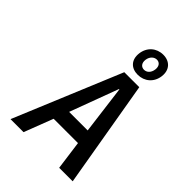

<svg xmlns="http://www.w3.org/2000/svg" viewBox="-253 -994 1105 1105"><g transform="rotate(45 299.0 -442.0)"><path d="M400 -838C422 -838 437 -820 433 -791C429 -761 410 -744 388 -744C366 -744 350 -761 354 -791C358 -820 378 -838 400 -838ZM383 -698C437 -698 480 -734 487 -791C494 -847 460 -884 406 -884C351 -884 309 -847 302 -791C295 -734 328 -698 383 -698ZM255 -268 365 -564H368L406 -268ZM442 0H552L440 -654H318L46 0H152L220 -177H418Z"/></g></svg>

Font: Falling Sky
Style: CondObl
Weight: 400
Designer: Paul D. Hunt
Foundry: Adobe Systems Incorporated
Version: Version 1.02